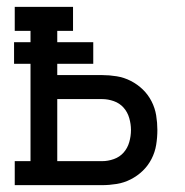

<svg xmlns="http://www.w3.org/2000/svg" viewBox="-20 -540 540 560"><path d="M23 0V-70H69V-354H21V-417H69V-450H23V-520H193V-450H147V-417H252V-354H147V-321H278Q299 -321 320.5 -317.5Q342 -314 361.5 -304Q381 -294 396.5 -279Q412 -264 422 -244.5Q432 -225 435.5 -203.5Q439 -182 439 -161Q439 -139 435.5 -117.5Q432 -96 422 -76.5Q412 -57 396.5 -42Q381 -27 361.5 -17Q342 -7 320.5 -3.5Q299 0 278 0ZM147 -70H278Q295 -70 312 -76Q329 -82 340.5 -95Q352 -108 357 -125.5Q362 -143 362 -161Q362 -178 357 -195.5Q352 -213 340.5 -226Q329 -239 312 -245Q295 -251 278 -251H147Z"/></svg>

Font: Iosevka Curly Slab
Style: Regular
Weight: 400
Monospace: yes
Designer: Belleve Invis
Foundry: Belleve Invis
Version: Version 22.1.2; ttfautohint (v1.8.4)